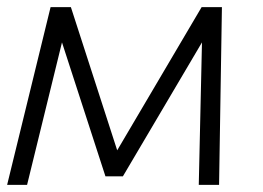

<svg xmlns="http://www.w3.org/2000/svg" viewBox="-23 -519 737 539"><path d="M119 -499H176L306 -97L543 -499H600L592 0H535L544 -400L322 -24H273L151 -400L53 0H-3Z"/></svg>

Font: Bellota Text
Style: Italic
Weight: 400
Italic angle: -7.5°
Designer: Kemie Guaida
Foundry: Kemie Guaida
Version: Version 4.001